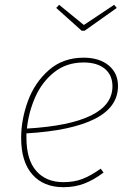

<svg xmlns="http://www.w3.org/2000/svg" viewBox="-20 -769 549 799"><path d="M90 -214V-196Q90 -104 131 -57.5Q172 -11 244 -11Q289 -11 323.5 -24.5Q358 -38 399 -67L411 -51Q370 -20 330.5 -5Q291 10 244 10Q161 10 114.5 -43Q68 -96 68 -195Q68 -271 96 -348Q124 -425 183 -477Q242 -529 328 -529Q393 -529 432 -497Q471 -465 471 -411Q471 -323 374 -274Q277 -225 90 -214ZM92 -234Q448 -255 448 -410Q448 -456 416.5 -482.5Q385 -509 328 -509Q256 -509 205 -468Q154 -427 126.5 -364.5Q99 -302 92 -234ZM466 -736 332 -641H320L214 -736L226 -749L329 -665L455 -749Z"/></svg>

Font: FiraGO Thin
Style: Italic
Weight: 100
Italic angle: -8°
Designer: bBox Type GmbH
Foundry: bBox Type GmbH
Version: Version 1.001